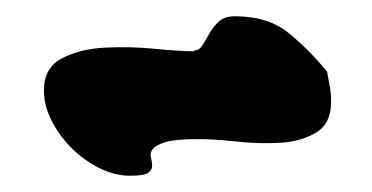

<svg xmlns="http://www.w3.org/2000/svg" viewBox="-20 -448 457 236"><path d="M34 -337Q34 -365 56.5 -376.5Q79 -388 109.5 -389.5Q140 -391 170.5 -388Q201 -385 218 -385L219 -386Q225 -386 229 -392.5Q233 -399 237.5 -407Q242 -415 249 -421.5Q256 -428 269 -428Q309 -428 334 -408Q359 -388 382 -360Q384 -350 385.5 -341Q387 -332 387 -323Q387 -296 368.5 -285Q350 -274 324.5 -272.5Q299 -271 271 -274Q243 -277 224 -277Q196 -277 184 -273.5Q172 -270 168 -265Q164 -260 165.5 -254.5Q167 -249 167 -244Q167 -239 162 -235.5Q157 -232 140 -232Q121 -232 102 -241.5Q83 -251 68 -266Q53 -281 43.5 -299.5Q34 -318 34 -337Z"/></svg>

Font: r_Neptun CAT
Style: Regular
Weight: 400
Foundry: Peter Wiegel, CAT-Fonts
Version: Version 1.000;June 8, 2024;FontCreator 14.0.0.2814 32-bit